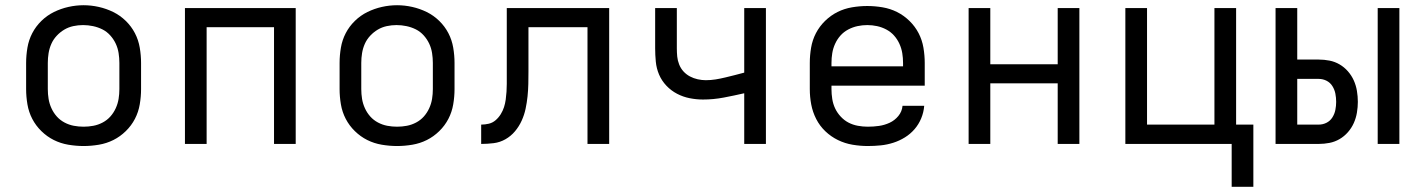

<svg xmlns="http://www.w3.org/2000/svg" viewBox="-20 -551 5440 735"><path d="M300 8Q271 8 241.5 3Q212 -2 186 -15Q160 -28 138.5 -49Q117 -70 103.5 -96Q90 -122 85 -151.5Q80 -181 80 -210V-310Q80 -339 85 -368.5Q90 -398 103.5 -424Q117 -450 138.5 -471Q160 -492 186.5 -505Q213 -518 242 -524.5Q271 -531 300 -531Q329 -531 358 -524.5Q387 -518 413.5 -505Q440 -492 461.5 -471Q483 -450 496.5 -424Q510 -398 515 -368.5Q520 -339 520 -310V-210Q520 -181 515 -151.5Q510 -122 496.5 -96Q483 -70 461.5 -49Q440 -28 414 -15Q388 -2 358.5 3Q329 8 300 8ZM300 -66Q319 -66 337.5 -69.5Q356 -73 373 -82Q390 -91 402.5 -105Q415 -119 423 -136.5Q431 -154 434 -172.5Q437 -191 437 -210V-310Q437 -329 434 -348Q431 -367 423 -384Q415 -401 402 -415.5Q389 -430 372 -438.5Q355 -447 336 -451Q317 -455 298 -455Q279 -455 260.5 -451Q242 -447 226 -437.5Q210 -428 197 -414Q184 -400 176.5 -383Q169 -366 166 -347.5Q163 -329 163 -310V-210Q163 -191 166 -172.5Q169 -154 177 -136.5Q185 -119 197.5 -105Q210 -91 227 -82Q244 -73 262.5 -69.5Q281 -66 300 -66Z M688 0V-520H1112V0H1029V-447H771V0Z M1500 8Q1471 8 1441.5 3Q1412 -2 1386 -15Q1360 -28 1338.5 -49Q1317 -70 1303.5 -96Q1290 -122 1285 -151.5Q1280 -181 1280 -210V-310Q1280 -339 1285 -368.5Q1290 -398 1303.5 -424Q1317 -450 1338.5 -471Q1360 -492 1386.5 -505Q1413 -518 1442 -524.5Q1471 -531 1500 -531Q1529 -531 1558 -524.5Q1587 -518 1613.5 -505Q1640 -492 1661.5 -471Q1683 -450 1696.5 -424Q1710 -398 1715 -368.5Q1720 -339 1720 -310V-210Q1720 -181 1715 -151.5Q1710 -122 1696.5 -96Q1683 -70 1661.5 -49Q1640 -28 1614 -15Q1588 -2 1558.5 3Q1529 8 1500 8ZM1500 -66Q1519 -66 1537.5 -69.5Q1556 -73 1573 -82Q1590 -91 1602.5 -105Q1615 -119 1623 -136.5Q1631 -154 1634 -172.5Q1637 -191 1637 -210V-310Q1637 -329 1634 -348Q1631 -367 1623 -384Q1615 -401 1602 -415.5Q1589 -430 1572 -438.5Q1555 -447 1536 -451Q1517 -455 1498 -455Q1479 -455 1460.5 -451Q1442 -447 1426 -437.5Q1410 -428 1397 -414Q1384 -400 1376.5 -383Q1369 -366 1366 -347.5Q1363 -329 1363 -310V-210Q1363 -191 1366 -172.5Q1369 -154 1377 -136.5Q1385 -119 1397.5 -105Q1410 -91 1427 -82Q1444 -73 1462.5 -69.5Q1481 -66 1500 -66Z M1822 0V-74Q1837 -74 1851.5 -77.5Q1866 -81 1877.5 -91Q1889 -101 1897 -114Q1905 -127 1909.5 -141Q1914 -155 1916 -170Q1918 -185 1919 -200Q1920 -215 1920 -230Q1920 -245 1920 -260Q1920 -265 1920 -270.5Q1920 -276 1920 -281V-520H2312V0H2229V-447H2003V-279Q2003 -279 2003 -278.5Q2003 -278 2003 -278V-277Q2003 -254 2002.5 -230Q2002 -206 1999.5 -182Q1997 -158 1992 -134.5Q1987 -111 1977 -89Q1967 -67 1951.5 -48.5Q1936 -30 1915 -18Q1894 -6 1870 -3Q1846 0 1822 0Z M2829 0V-194Q2790 -185 2750.5 -177.5Q2711 -170 2671 -170Q2646 -170 2620.5 -175Q2595 -180 2572 -192Q2549 -204 2531 -223Q2513 -242 2503 -265.5Q2493 -289 2490.5 -315Q2488 -341 2488 -366V-520H2571V-366Q2571 -350 2572.5 -334.5Q2574 -319 2580 -304Q2586 -289 2596.5 -277.5Q2607 -266 2621 -258.5Q2635 -251 2651 -247.5Q2667 -244 2682 -244Q2701 -244 2719.5 -247Q2738 -250 2756.5 -254.5Q2775 -259 2793 -263.5Q2811 -268 2829 -273V-520H2912V0Z M3302 8Q3273 8 3243.5 3Q3214 -2 3187.5 -15Q3161 -28 3139.5 -48.5Q3118 -69 3104.5 -95.5Q3091 -122 3085.5 -151Q3080 -180 3080 -210V-310Q3080 -339 3085 -368.5Q3090 -398 3103.5 -424Q3117 -450 3138.5 -471Q3160 -492 3186 -505Q3212 -518 3241.5 -523Q3271 -528 3300 -528Q3329 -528 3358.5 -523Q3388 -518 3414 -505Q3440 -492 3461.5 -471Q3483 -450 3496.5 -424Q3510 -398 3515 -368.5Q3520 -339 3520 -310V-223H3163V-210Q3163 -191 3166 -172Q3169 -153 3177 -136Q3185 -119 3198.5 -104.5Q3212 -90 3228.5 -81.5Q3245 -73 3264 -69.5Q3283 -66 3302 -66Q3324 -66 3345 -69Q3366 -72 3385.5 -81Q3405 -90 3419 -107Q3433 -124 3435 -146H3518Q3516 -121 3506.5 -98Q3497 -75 3481 -56.5Q3465 -38 3444 -25Q3423 -12 3399.5 -4.5Q3376 3 3351.5 5.5Q3327 8 3302 8ZM3163 -297H3437V-310Q3437 -329 3434 -347.5Q3431 -366 3423 -383.5Q3415 -401 3402.5 -415Q3390 -429 3373 -438Q3356 -447 3337.5 -451Q3319 -455 3300 -455Q3281 -455 3262.5 -451Q3244 -447 3227 -438Q3210 -429 3197.5 -415Q3185 -401 3177 -383.5Q3169 -366 3166 -347.5Q3163 -329 3163 -310Z M3688 0V-520H3771V-305H4029V-520H4112V0H4029V-232H3771V0Z M4778 164H4695V0H4288V-520H4371V-74H4629V-520H4712V-74H4778Z M5254 0V-520H5337V0ZM4863 0V-520H4946V-323H5028Q5049 -323 5069.5 -319Q5090 -315 5108 -304.5Q5126 -294 5140 -278Q5154 -262 5162.5 -243Q5171 -224 5174.5 -203Q5178 -182 5178 -161Q5178 -141 5174.5 -120Q5171 -99 5162.5 -80Q5154 -61 5140 -45Q5126 -29 5108 -18.5Q5090 -8 5069.5 -4Q5049 0 5028 0ZM5028 -74Q5044 -74 5058 -81Q5072 -88 5080.5 -101.5Q5089 -115 5092 -130.5Q5095 -146 5095 -161Q5095 -177 5092 -192.5Q5089 -208 5080.5 -221.5Q5072 -235 5058 -242Q5044 -249 5028 -249H4946V-74Z"/></svg>

Font: Zed Mono Extended
Style: Regular
Weight: 400
Width: 7
Monospace: yes
Designer: Belleve Invis
Foundry: Belleve Invis
Version: Version 1.0.0; ttfautohint (v1.8.4)